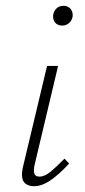

<svg xmlns="http://www.w3.org/2000/svg" viewBox="-20 -637 293 661"><path d="M97 4Q81 4 70 -3Q59 -10 56.5 -25Q54 -40 59 -62L142 -410H180L99 -69Q95 -51 98 -40Q101 -29 116 -29Q134 -29 155 -46.5Q176 -64 202 -91L218 -74Q185 -38 155 -17Q125 4 97 4ZM194 -549Q184 -549 176.5 -553.5Q169 -558 165.5 -566.5Q162 -575 163 -585Q165 -599 174.5 -608Q184 -617 199 -617Q209 -617 216.5 -612Q224 -607 227.5 -599Q231 -591 230 -580Q228 -567 218 -558Q208 -549 194 -549Z"/></svg>

Font: Ysabeau ExtraLight
Style: Italic
Weight: 250
Italic angle: -12°
Version: Version 2.000;gftools[0.9.27.dev2+g8671c4b]